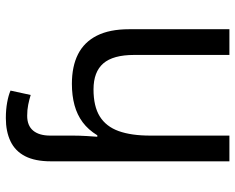

<svg xmlns="http://www.w3.org/2000/svg" viewBox="-94 -711 805 657"><g transform="rotate(-90 308.5 -382.5)"><path d="M85 -611Q85 -665 102.5 -699Q120 -733 153.5 -749Q187 -765 233 -765Q262 -765 286.5 -760.5Q311 -756 327 -749L312 -680Q296 -685 278.5 -688.5Q261 -692 241 -692Q207 -692 190 -671.5Q173 -651 173 -613V-535Q173 -513 171.5 -488Q170 -463 169 -452H174Q193 -483 218.5 -502Q244 -521 277 -530Q310 -539 350 -539Q410 -539 451.5 -518Q493 -497 515 -453.5Q537 -410 537 -343V0H449V-326Q449 -398 420 -431.5Q391 -465 331 -465Q273 -465 238.5 -443.5Q204 -422 188.5 -379Q173 -336 173 -271V0H85Z"/></g></svg>

Font: lbangla15
Style: Book
Weight: 400
Designer: Jelle Bosma - Monotype Design Team
Foundry: Monotype Imaging Inc.
Version: Version 2.003